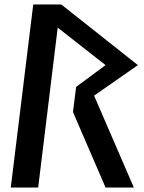

<svg xmlns="http://www.w3.org/2000/svg" viewBox="-20 -840 640 855"><path d="M399 -414 594 -550 253 -820H128L28 -5H150L237 -717L450 -550L319 -453L305 -341L450 -5H576Z"/></svg>

Font: Ny Stormning
Style: FinKur
Weight: 300
Designer: Robert Jablonski, Mew Too
Foundry: Cannot Into Space Fonts
Version: Version 0.90